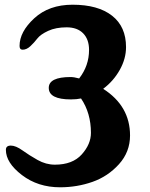

<svg xmlns="http://www.w3.org/2000/svg" viewBox="-20 -773 637 815"><path d="M288 -753Q396 -753 455.5 -706.5Q515 -660 515 -573Q515 -524 488.5 -476.5Q462 -429 418 -396Q532 -323 532 -198Q532 -128 485 -76Q438 -24 372.5 -1Q307 22 235 22Q141 22 73 -30Q5 -82 5 -137Q5 -155 26 -155Q47 -155 75.5 -134.5Q104 -114 139.5 -94Q175 -74 213 -74Q288 -74 327 -117.5Q366 -161 366 -209Q366 -293 324 -355Q305 -351 281 -351Q187 -351 187 -400Q187 -446 280 -446Q294 -446 316 -440Q358 -494 358 -561Q358 -606 333 -631.5Q308 -657 263 -657Q217 -657 184.5 -642Q152 -627 138.5 -609.5Q125 -592 109 -577Q93 -562 76 -562Q63 -562 63 -578Q63 -638 125.5 -695.5Q188 -753 288 -753Z"/></svg>

Font: LeckerliOne
Style: Regular
Weight: 400
Designer: Gesine Todt
Foundry: Gesine Todt
Version: Version 1.000